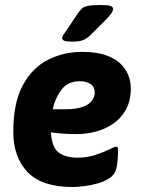

<svg xmlns="http://www.w3.org/2000/svg" viewBox="-20 -738 579 766"><path d="M268 -572Q245 -572 236.5 -575.5Q228 -579 228 -585Q228 -592 232.5 -598.5Q237 -605 244 -615L289 -682Q298 -695 305 -702.5Q312 -710 328.5 -714Q345 -718 380 -718Q409 -718 420 -714.5Q431 -711 431 -703Q431 -693 421.5 -681Q412 -669 398 -655L345 -602Q329 -586 314 -579Q299 -572 268 -572ZM308 -531Q369 -531 407.5 -516Q446 -501 466.5 -478Q487 -455 494.5 -430.5Q502 -406 502 -386Q502 -336 482.5 -301Q463 -266 431.5 -244.5Q400 -223 362 -213Q324 -203 287 -203Q254 -203 229 -205Q204 -207 183 -210Q187 -148 215.5 -128.5Q244 -109 288 -109Q328 -109 361 -120Q394 -131 416 -142Q438 -153 443 -153Q446 -153 448.5 -151Q451 -149 451 -139Q451 -121 449 -97.5Q447 -74 443 -62Q437 -41 417 -27.5Q397 -14 370.5 -6.5Q344 1 317 4.5Q290 8 269 8Q147 8 90 -51.5Q33 -111 33 -212Q33 -328 71 -398Q109 -468 171.5 -499.5Q234 -531 308 -531ZM298 -414Q252 -414 226.5 -381.5Q201 -349 190 -302H238Q285 -302 311 -312Q337 -322 347.5 -337.5Q358 -353 358 -367Q358 -392 341 -403Q324 -414 298 -414Z"/></svg>

Font: Asap
Style: Bold Italic
Weight: 700
Italic angle: -6°
Designer: Pablo Cosgaya
Foundry: Omnibus-Type
Version: Version 3.001; ttfautohint (v1.8.3)